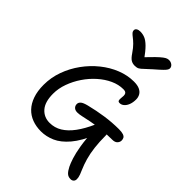

<svg xmlns="http://www.w3.org/2000/svg" viewBox="-305 -1127 1364 1364"><g transform="rotate(45 377.5 -445.0)"><path d="M666.2 101.2Q643.2 101.2 628.2 87.3Q613.2 73.4 598.4 44Q588 23.2 575.4 -15.3Q562.8 -53.8 552.7 -113.9Q542.6 -174 539.6 -258.4L572.6 -252Q529.8 -148.8 481.4 -91.9Q433 -35 381.7 -12.5Q330.4 10 277.6 10Q229.6 10 189.1 -5.1Q148.6 -20.2 119.3 -51.1Q90 -82 73.8 -128.7Q57.6 -175.4 57.6 -237.8Q57.6 -310.8 82.4 -379.8Q107.2 -448.8 150.3 -508.3Q193.4 -567.8 249.3 -612.8Q305.2 -657.8 368.5 -682.9Q431.8 -708 495.6 -708Q532 -708 554 -697.5Q576 -687 586.2 -668.9Q596.4 -650.8 596.4 -628.8Q596.4 -598.8 587.7 -576Q579 -553.2 564.1 -540.3Q549.2 -527.4 531.4 -527.4Q517.4 -527.4 514.6 -536.5Q511.8 -545.6 513.3 -558.8Q514.8 -572 515.2 -585.1Q515.6 -598.2 508.4 -607.3Q501.2 -616.4 480.4 -616.4Q433.4 -616.4 386.2 -594.8Q339 -573.2 296.4 -535.3Q253.8 -497.4 221.1 -449Q188.4 -400.6 169.1 -347Q149.8 -293.4 149.8 -240.4Q149.8 -158.2 185.8 -117.3Q221.8 -76.4 278.6 -76.4Q328.8 -76.4 370.7 -102.1Q412.6 -127.8 448.8 -176.9Q485 -226 516.6 -297Q529.4 -323 545.2 -332.9Q561 -342.8 587 -342.8Q605.2 -342.8 614.8 -330.5Q624.4 -318.2 624.4 -295.4Q624.4 -230.8 630.8 -177.7Q637.2 -124.6 649.5 -81.7Q661.8 -38.8 677.8 -2.4Q686.4 16.8 691.1 29.9Q695.8 43 697.4 51.7Q699 60.4 699 69.2Q699 84.2 690 92.7Q681 101.2 666.2 101.2ZM366 -267.6Q344.4 -267.6 332.6 -278.9Q320.8 -290.2 320.8 -308.2Q320.8 -323 333.9 -334.8Q347 -346.6 384.4 -356Q453 -373.2 521.5 -383.2Q590 -393.2 658.6 -393.4Q688.4 -393.4 703.7 -387.9Q719 -382.4 724.4 -372.6Q729.8 -362.8 729.8 -349.4Q729.8 -333.8 717.4 -320.2Q705 -306.6 677.4 -306.6Q611.6 -306.6 561.5 -300.6Q511.4 -294.6 474.3 -287.1Q437.2 -279.6 410.9 -273.6Q384.6 -267.6 366 -267.6ZM564.8 -992.4Q578 -992.4 588.3 -986.9Q598.6 -981.4 604.4 -973.2Q610.2 -965 610.2 -955.2Q610.2 -948.4 605.6 -939.7Q601 -931 583.7 -914Q566.4 -897 529 -864.8Q498.6 -838.4 482.2 -822Q465.8 -805.6 453.2 -798.2Q440.6 -790.8 419.6 -790.8Q396.8 -790.8 380.3 -801.3Q363.8 -811.8 344.2 -841.2Q321.4 -874.8 301.8 -893.9Q282.2 -913 267.5 -924Q252.8 -935 244.6 -944.2Q236.4 -953.4 236.4 -965.6Q236.4 -977 247.3 -984.2Q258.2 -991.4 276.6 -991.4Q300.8 -991.4 323.3 -982.3Q345.8 -973.2 372.7 -946.8Q399.6 -920.4 437.8 -867L409.6 -866.6Q452.2 -911.6 478.8 -937.3Q505.4 -963 521.2 -974.8Q537 -986.6 546.6 -989.5Q556.2 -992.4 564.8 -992.4Z"/></g></svg>

Font: Shantell Sans Light
Style: Regular
Weight: 300
Designer: Stephen Nixon, Anya Danilova, Shantell Martin
Foundry: Arrow Type
Version: Version 1.011;[c5ecc13dd]